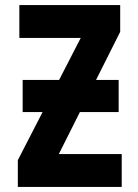

<svg xmlns="http://www.w3.org/2000/svg" viewBox="-20 -734 540 754"><path d="M69 -294V-420H446V-294ZM50 0V-105L297 -585H56V-714H452V-609L211 -129H458V0Z"/></svg>

Font: Noto Sans Mono Condensed Extra
Style: Regular
Weight: 800
Width: 3
Designer: Monotype Design Team
Foundry: Monotype Imaging Inc.
Version: Version 1.900